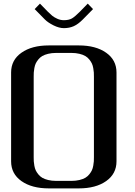

<svg xmlns="http://www.w3.org/2000/svg" viewBox="-20 -1043 748 1063"><path d="M495.1 -992.7 437.5 -934.1Q412.1 -908.7 387.9 -897.9Q363.8 -887.2 333.5 -887.2Q307.6 -887.2 276.9 -902.3Q246.1 -917.5 228.5 -935.1L171.9 -992.7L201.2 -1022.9L245.1 -978Q258.3 -964.8 268.8 -956.1Q279.3 -947.3 297.1 -939.2Q314.9 -931.2 333.5 -931.2Q360.8 -931.2 377.7 -940.7Q394.5 -950.2 421.9 -978L465.8 -1022.9ZM250 0Q156.2 0 98.9 -40.3Q41.5 -80.6 41.5 -149.9V-641.6Q41.5 -710.9 98.9 -751.2Q156.2 -791.5 250 -791.5H416.5Q510.3 -791.5 567.6 -751.2Q625 -710.9 625 -641.6V-149.9Q625 -80.6 567.6 -40.3Q510.3 0 416.5 0ZM375 -41.5Q399.9 -41.5 419.9 -46.4Q439.9 -51.3 452.6 -58.8Q465.3 -66.4 474.6 -78.1Q483.9 -89.8 488.8 -100.3Q493.7 -110.8 496.3 -125.5Q499 -140.1 499.5 -149.9Q500 -159.7 500 -172.9V-618.7Q500 -631.8 499.5 -641.6Q499 -651.4 496.3 -666Q493.7 -680.7 488.8 -691.2Q483.9 -701.7 474.6 -713.4Q465.3 -725.1 452.6 -732.7Q439.9 -740.2 419.9 -745.1Q399.9 -750 375 -750H291.5Q266.6 -750 246.6 -745.1Q226.6 -740.2 213.9 -732.7Q201.2 -725.1 191.9 -713.4Q182.6 -701.7 177.7 -691.2Q172.9 -680.7 170.2 -666Q167.5 -651.4 167 -641.6Q166.5 -631.8 166.5 -618.7V-172.9Q166.5 -159.7 167 -149.9Q167.5 -140.1 170.2 -125.5Q172.9 -110.8 177.7 -100.3Q182.6 -89.8 191.9 -78.1Q201.2 -66.4 213.9 -58.8Q226.6 -51.3 246.6 -46.4Q266.6 -41.5 291.5 -41.5Z"/></svg>

Font: Gputeks
Style: Bold
Weight: 600
Width: 8
Version: Version 0.9